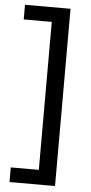

<svg xmlns="http://www.w3.org/2000/svg" viewBox="-59 -748 447 941"><g transform="rotate(5 164.5 -278.0)"><path d="M25 86H163V-642H25V-714H249V158H25Z"/></g></svg>

Font: Noto Sans Linear A
Style: Regular
Weight: 400
Designer: Monotype Design Team
Foundry: Monotype Imaging Inc.
Version: Version 2.002; ttfautohint (v1.8.4.7-5d5b)